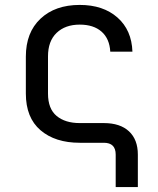

<svg xmlns="http://www.w3.org/2000/svg" viewBox="-20 -580 640 780"><path d="M450 180V48Q450 0 402 0H304Q204 0 144.5 -51Q85 -102 85 -200V-350Q85 -448 144.5 -504Q204 -560 304 -560Q399 -560 457 -509Q515 -458 518 -370H428Q425 -423 392.5 -451.5Q360 -480 304 -480Q245 -480 210 -446.5Q175 -413 175 -351V-200Q175 -138 210 -109Q245 -80 304 -80H402Q468 -80 504 -46.5Q540 -13 540 48V180Z"/></svg>

Font: JetBrainsMono NF
Style: Regular
Weight: 400
Designer: Philipp Nurullin, Konstantin Bulenkov
Foundry: JetBrains
Version: Version 2.251; ttfautohint (v1.8.3);Nerd Fonts 2.2.2